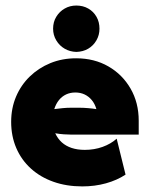

<svg xmlns="http://www.w3.org/2000/svg" viewBox="-20 -656 535 690"><path d="M275.7 13.9Q218.8 13.9 171.9 -2.8Q125 -19.4 91 -50.3Q56.9 -81.2 38.5 -124Q20.1 -166.7 20.1 -218.1Q20.1 -267.4 37.8 -309Q55.6 -350.7 87.2 -381.2Q118.8 -411.8 161.1 -429.2Q203.5 -446.5 253.5 -446.5Q318.8 -446.5 369.4 -417.4Q420.1 -388.2 449.3 -337.5Q478.5 -286.8 478.5 -222.2V-172.2H237.5Q224.3 -172.2 209.4 -173.3Q194.4 -174.3 178.5 -177.1Q187.5 -157.6 202.1 -144.4Q216.7 -131.2 237.5 -124.3Q258.3 -117.4 284.7 -117.4Q318.8 -117.4 348.6 -128.1Q378.5 -138.9 399.3 -157.6L431.2 -28.5Q400.7 -8.3 360.8 2.8Q320.8 13.9 275.7 13.9ZM175 -263.9Q190.3 -266 205.6 -267.4Q220.8 -268.8 233.3 -268.8H266.7Q279.9 -268.8 296.5 -267.4Q313.2 -266 326.4 -263.9Q320.8 -283.3 309.7 -296.5Q298.6 -309.7 283.7 -316.7Q268.8 -323.6 250.7 -323.6Q232.6 -323.6 217.7 -316.7Q202.8 -309.7 192 -296.5Q181.2 -283.3 175 -263.9ZM254.2 -469.4Q231.2 -470.1 212.5 -480.9Q193.7 -491.7 182.3 -510.8Q170.8 -529.9 170.8 -552.8Q170.8 -577.1 182.3 -595.8Q193.7 -614.6 212.5 -625.3Q231.2 -636.1 254.2 -636.1Q278.5 -636.1 297.2 -625.3Q316 -614.6 326.7 -595.8Q337.5 -577.1 337.5 -552.8Q337.5 -529.9 326.4 -510.8Q315.3 -491.7 296.9 -480.9Q278.5 -470.1 254.2 -469.4Z"/></svg>

Font: Afacad Flux Black
Style: Regular
Weight: 900
Designer: Kristian Moeller
Foundry: Dicotype
Version: Version 1.100